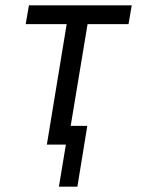

<svg xmlns="http://www.w3.org/2000/svg" viewBox="-20 -540 540 717"><path d="M200 157 226 0H155L229 -450H76L88 -520H472L460 -450H307L244 -70H306L269 157Z"/></svg>

Font: Iosevka Term Curly Oblique
Style: Regular
Weight: 400
Italic angle: -9°
Designer: Belleve Invis
Foundry: Belleve Invis
Version: Version 32.3.0